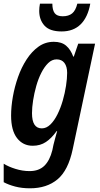

<svg xmlns="http://www.w3.org/2000/svg" viewBox="-32 -778 539 1038"><path d="M130 240Q86 240 50 230.5Q14 221 -12 207V107Q13 123 51.5 135Q90 147 128 147Q178 147 207.5 118.5Q237 90 251 34L257 5Q261 -9 266 -29.5Q271 -50 277 -69H274Q247 -31 216.5 -10.5Q186 10 145 10Q92 10 60 -31.5Q28 -73 28 -153Q28 -201 37.5 -255Q47 -309 65.5 -361.5Q84 -414 112 -457Q140 -500 176.5 -526Q213 -552 259 -552Q301 -552 325.5 -531Q350 -510 364 -472H367L391 -542H482L361 29Q337 143 279 191.5Q221 240 130 240ZM194 -84Q219 -84 240.5 -105Q262 -126 279 -160.5Q296 -195 307.5 -235Q319 -275 325 -314.5Q331 -354 331 -384Q331 -418 316.5 -437.5Q302 -457 274 -457Q249 -457 228.5 -437Q208 -417 191.5 -384.5Q175 -352 164 -313Q153 -274 147 -235.5Q141 -197 141 -166Q141 -84 194 -84ZM301 -608Q237 -608 208.5 -639.5Q180 -671 180 -719Q180 -738 184 -758H251Q251 -724 263.5 -707Q276 -690 307 -690Q339 -690 358 -705.5Q377 -721 386 -758H456Q443 -685 404 -646.5Q365 -608 301 -608Z"/></svg>

Font: Noto Sans Condensed SemiBold
Style: Italic
Weight: 600
Width: 3
Italic angle: -12°
Designer: Monotype Design Team
Foundry: Monotype Imaging Inc.
Version: Version 2.013; ttfautohint (v1.8.4.7-5d5b)